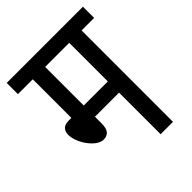

<svg xmlns="http://www.w3.org/2000/svg" viewBox="-181 -723 823 823"><g transform="rotate(-45 231.0 -311.0)"><path d="M386 -554V0H311V-252H165V-212Q165 -181 153.5 -168.5Q142 -156 123 -156Q106 -156 89.5 -168Q73 -180 59 -199Q45 -218 37 -239Q29 -260 29 -279Q29 -296 39 -308Q49 -320 76 -320H90V-554H0V-622H462V-554ZM311 -554H165V-320H311Z"/></g></svg>

Font: Noto Sans ExtraCondensed
Style: Regular
Weight: 400
Width: 2
Designer: Monotype Design Team
Foundry: Monotype Imaging Inc.
Version: Version 2.013